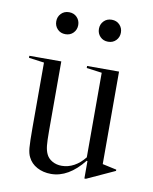

<svg xmlns="http://www.w3.org/2000/svg" viewBox="-74 -673 591 740"><g transform="rotate(10 221.5 -303.0)"><path d="M421 -50V-45L312 5H306V-63L303 -64Q244 10 176 10Q145 10 121 -3Q97 -16 86 -39Q79 -52 77 -74.5Q75 -97 75 -153V-408L15 -416V-424H140V-153Q140 -113 142 -94.5Q144 -76 150 -63Q157 -47 173.5 -37.5Q190 -28 211 -28Q236 -28 259 -40.5Q282 -53 301 -77V-408L241 -416V-424H366V-62ZM137 -616Q156 -616 168 -603.5Q180 -591 180 -573Q180 -555 168 -542.5Q156 -530 137 -530Q118 -530 106 -542.5Q94 -555 94 -573Q94 -591 106 -603.5Q118 -616 137 -616ZM304 -616Q323 -616 335 -603.5Q347 -591 347 -573Q347 -555 335 -542.5Q323 -530 304 -530Q285 -530 273 -542.5Q261 -555 261 -573Q261 -591 273 -603.5Q285 -616 304 -616Z"/></g></svg>

Font: Libre Caslon Display
Style: Regular
Weight: 400
Designer: Pablo Impallari, Rodrigo Fuenzalida
Foundry: Pablo Impallari, Rodrigo Fuenzalida
Version: Version 1.100; ttfautohint (v1.6) -l 8 -r 50 -G 200 -x 14 -D